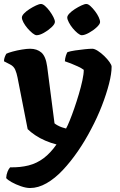

<svg xmlns="http://www.w3.org/2000/svg" viewBox="-28 -745 601 965"><path d="M123 200Q103 200 77 191Q51 182 30.5 170.5Q10 159 3 150Q4 132 10 117.5Q16 103 23 96Q74 97 115.5 86.5Q157 76 191.5 50Q226 24 256 -19Q228 -26 200 -38Q172 -50 149 -65.5Q126 -81 111 -96L60 -356Q56 -377 48.5 -394.5Q41 -412 23 -421L-8 -437Q-8 -448 -4 -458.5Q0 -469 4 -475Q14 -480 36 -486Q58 -492 82.5 -496Q107 -500 123 -500Q158 -500 180 -481Q202 -462 209 -411L246 -125Q252 -120 262 -114.5Q272 -109 283.5 -105Q295 -101 304 -99Q311 -111 322 -138Q333 -165 345 -199.5Q357 -234 368 -271Q379 -308 386 -340.5Q393 -373 393 -394Q381 -403 363.5 -411Q346 -419 328.5 -426Q311 -433 298 -437Q299 -452 303 -464.5Q307 -477 311 -483Q326 -488 350 -491.5Q374 -495 398 -497.5Q422 -500 436 -500Q447 -500 463.5 -489.5Q480 -479 496 -463.5Q512 -448 522.5 -433Q533 -418 533 -410Q533 -375 520 -324Q507 -273 484 -213.5Q461 -154 430 -96Q400 -38 363.5 15Q327 68 287.5 110Q248 152 206 176Q164 200 123 200ZM383 -568Q375 -568 362.5 -578Q350 -588 338 -602.5Q326 -617 318 -632.5Q310 -648 310 -657Q310 -666 321 -677.5Q332 -689 348.5 -699.5Q365 -710 381 -717.5Q397 -725 406 -725Q415 -725 426.5 -714.5Q438 -704 449.5 -689Q461 -674 468 -659Q475 -644 475 -634Q475 -624 458 -608Q441 -592 419 -580Q397 -568 383 -568ZM156 -568Q148 -568 135.5 -578Q123 -588 110.5 -602.5Q98 -617 90 -632Q82 -647 82 -657Q82 -666 93 -677.5Q104 -689 120.5 -699.5Q137 -710 153 -717.5Q169 -725 178 -725Q187 -725 198.5 -715Q210 -705 221.5 -689.5Q233 -674 240.5 -659Q248 -644 248 -635Q248 -624 231 -608Q214 -592 192.5 -580Q171 -568 156 -568Z"/></svg>

Font: Texturina Medium 12pt ExtraBold
Style: Regular
Weight: 800
Version: Version 1.002